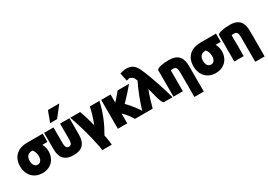

<svg xmlns="http://www.w3.org/2000/svg" viewBox="18 -1980 4628 3312"><g transform="rotate(-30 2332.0 -324.0)"><path d="M578 -240C578 -76 470 39 302 39C136 39 21 -77 21 -256C21 -450 150 -550 331 -550H641V-386H539C564 -343 578 -290 578 -240ZM390 -248C390 -304 372 -355 342 -386H330C269 -386 211 -354 211 -256C211 -176 246 -129 302 -129C359 -129 390 -179 390 -248Z M922 39C750 39 669 -47 669 -226V-550H856V-241C856 -161 874 -129 922 -129C970 -129 987 -161 987 -241V-550H1174V-226C1174 -47 1094 39 922 39ZM981 -643H843L923 -858H1149Z M1483 -230C1522 -326 1562 -457 1580 -550H1772C1722 -331 1644 -152 1548 10C1558 56 1564 87 1571 136C1574 155 1577 185 1578 210H1388C1387 185 1384 157 1377 124C1324 -139 1261 -348 1191 -550H1388C1420 -460 1455 -349 1483 -230Z M1993 25H1806V-550H1993V-387C2044 -443 2102 -511 2133 -550H2361C2303 -479 2183 -346 2123 -287C2203 -208 2301 -82 2360 25H2148C2106 -44 2052 -116 1993 -170Z M2604 -304C2563 -197 2523 -65 2500 25H2307C2369 -189 2445 -386 2516 -525C2494 -582 2479 -613 2445 -616C2432 -631 2423 -634 2403 -631C2390 -628 2375 -623 2355 -616L2321 -778C2355 -789 2401 -801 2449 -801C2552 -801 2612 -758 2662 -651C2757 -444 2850 -143 2895 25H2717C2661 -32 2637 -212 2604 -304Z M2914 25V-507C2947 -548 3047 -562 3159 -562C3354 -562 3411 -454 3411 -296V210H3224V-277C3224 -362 3207 -395 3150 -395C3123 -395 3119 -394 3101 -391V25Z M4030 -240C4030 -76 3922 39 3754 39C3588 39 3473 -77 3473 -256C3473 -450 3602 -550 3783 -550H4093V-386H3991C4016 -343 4030 -290 4030 -240ZM3842 -248C3842 -304 3824 -355 3794 -386H3782C3721 -386 3663 -354 3663 -256C3663 -176 3698 -129 3754 -129C3811 -129 3842 -179 3842 -248Z M4126 25V-507C4159 -548 4259 -562 4371 -562C4566 -562 4623 -454 4623 -296V210H4436V-277C4436 -362 4419 -395 4362 -395C4335 -395 4331 -394 4313 -391V25Z"/></g></svg>

Font: Repo Black
Style: Regular
Weight: 900
Designer: Stefan Peev
Foundry: Context Ltd
Version: Version 1.502